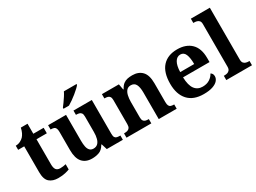

<svg xmlns="http://www.w3.org/2000/svg" viewBox="-43 -1407 2748 2058"><g transform="rotate(-30 1331.0 -378.0)"><path d="M243 10Q176 10 136 -25Q96 -60 96 -148V-468H21V-519Q53 -519 78.5 -532Q104 -545 119 -561Q134 -577 146 -601.5Q158 -626 165 -660H248V-536H376V-468H248V-158Q248 -113 263.5 -92Q279 -71 314 -71Q334 -71 351.5 -73.5Q369 -76 385 -80V-15Q369 -8 332.5 1Q296 10 243 10Z M663 10Q585 10 543 -38.5Q501 -87 501 -188V-412Q501 -441 494 -456.5Q487 -472 472 -477.5Q457 -483 433 -483H431V-536H653V-216Q653 -173 659.5 -141.5Q666 -110 683 -92.5Q700 -75 729 -75Q761 -75 781 -93.5Q801 -112 810.5 -146.5Q820 -181 820 -227V-419Q820 -448 810 -461.5Q800 -475 784 -479Q768 -483 748 -483H745V-536H972V-116Q972 -87 980.5 -73.5Q989 -60 1004.5 -56.5Q1020 -53 1039 -53H1047V0H848L826 -71H821Q791 -19 750.5 -4.5Q710 10 663 10ZM662 -619Q677 -638 695.5 -664Q714 -690 731.5 -717Q749 -744 759 -766H916V-756Q907 -743 885.5 -723Q864 -703 837 -681Q810 -659 782 -639.5Q754 -620 730 -606H662Z M1092 0V-53H1094Q1117 -53 1134.5 -58Q1152 -63 1162 -77.5Q1172 -92 1172 -122V-418Q1172 -446 1163 -460Q1154 -474 1138 -478.5Q1122 -483 1100 -483H1097V-536H1307L1320 -465H1325Q1345 -503 1368.5 -520.5Q1392 -538 1419.5 -543.5Q1447 -549 1478 -549Q1555 -549 1599 -503Q1643 -457 1643 -356V-124Q1643 -93 1650.5 -78Q1658 -63 1673 -58Q1688 -53 1710 -53H1713V0H1491V-329Q1491 -394 1473 -429Q1455 -464 1411 -464Q1378 -464 1359 -442.5Q1340 -421 1332 -385.5Q1324 -350 1324 -309V-118Q1324 -90 1333 -76Q1342 -62 1358 -57.5Q1374 -53 1396 -53H1399V0Z M2045 10Q1918 10 1852 -62.5Q1786 -135 1786 -265Q1786 -406 1851 -477.5Q1916 -549 2034 -549Q2143 -549 2205.5 -488Q2268 -427 2268 -308V-257H1940Q1943 -157 1977.5 -111Q2012 -65 2074 -65Q2126 -65 2162 -88.5Q2198 -112 2215 -146Q2229 -139 2235.5 -126.5Q2242 -114 2242 -97Q2242 -69 2221 -44.5Q2200 -20 2156.5 -5Q2113 10 2045 10ZM2115 -321Q2115 -398 2097 -441Q2079 -484 2036 -484Q1994 -484 1969 -442.5Q1944 -401 1942 -321Z M2327 0V-53H2339Q2354 -53 2370.5 -57.5Q2387 -62 2398.5 -76Q2410 -90 2410 -118V-646Q2410 -673 2398 -686Q2386 -699 2369.5 -703Q2353 -707 2339 -707H2327V-760H2562V-118Q2562 -90 2573.5 -76Q2585 -62 2602 -57.5Q2619 -53 2633 -53H2645V0Z"/></g></svg>

Font: Noto Serif Kannada
Style: Bold
Weight: 700
Version: Version 2.003